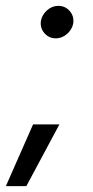

<svg xmlns="http://www.w3.org/2000/svg" viewBox="-40 -521 319 656"><path d="M151 -390Q127 -390 111.5 -408Q96 -426 100 -451Q104 -471 121 -486Q138 -501 159 -501Q183 -501 198.5 -483Q214 -465 210 -440Q206 -420 189 -405Q172 -390 151 -390ZM-20 115 73 -96H163L50 115Z"/></svg>

Font: Figtree
Style: Italic
Weight: 400
Italic angle: -9.5°
Foundry: Erik Kennedy
Version: Version 2.001; ttfautohint (v1.8.4.7-5d5b);gftools[0.9.27]